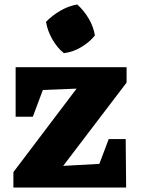

<svg xmlns="http://www.w3.org/2000/svg" viewBox="-20 -840 631 860"><path d="M40 0V-69L323 -443L172 -437L127 -317H50V-539H547V-470L263 -97L425 -106L467 -217H543L545 0ZM326 -820Q356 -793 377.5 -756.5Q399 -720 405 -681Q381 -651 343 -628.5Q305 -606 266 -602Q237 -625 215 -663Q193 -701 186 -742Q213 -770 249.5 -791.5Q286 -813 326 -820Z"/></svg>

Font: Piazzolla SC ExtraBold
Style: Regular
Weight: 800
Designer: Juan Pablo del Peral
Foundry: Huerta Tipografica
Version: Version 1.330